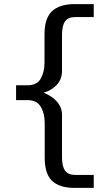

<svg xmlns="http://www.w3.org/2000/svg" viewBox="-20 -778 540 932"><path d="M58 -364H114Q159 -364 177.5 -396Q196 -428 196 -473V-611Q196 -690 233 -724Q270 -758 340 -758H435V-695H344Q311 -695 296 -674.5Q281 -654 281 -609V-435Q281 -392 254.5 -365Q228 -338 194 -329V-327Q209 -321 224.5 -311.5Q240 -302 252.5 -289Q265 -276 273 -259Q281 -242 281 -221V-15Q281 30 296 50.5Q311 71 344 71H435V134H340Q270 134 233.5 100.5Q197 67 197 -13V-182Q197 -227 178 -259.5Q159 -292 114 -292H58Z"/></svg>

Font: D2Coding ligature
Style: Regular
Weight: 400
Monospace: yes
Designer: Yong-Rak Park; Jeong-Hwan Yoon; Sang-Min Lee;
Foundry: NHN Corporation
Version: Version 1.3.2; Build 20180524